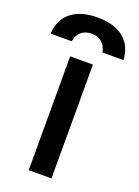

<svg xmlns="http://www.w3.org/2000/svg" viewBox="-256 -1082 835 1157"><g transform="rotate(20 161.5 -503.5)"><path d="M161 -1006.7Q268.3 -1006.7 328.9 -957.7Q389.6 -908.7 394.3 -818.3H259.7Q252 -858.7 226.5 -880.7Q201 -902.7 161 -902.7Q120.3 -902.7 94.3 -880.7Q68.3 -858.7 62.3 -818.3H-72.3Q-68.3 -908.7 -7.2 -957.7Q54 -1006.7 161 -1006.7ZM84.7 0V-730H230.6V0Z"/></g></svg>

Font: M PLUS 2 Thin
Style: Regular
Weight: 100
Designer: Coji Morishita
Foundry: UNDERFOREST DESIGN
Version: Version 1.001